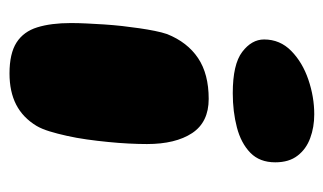

<svg xmlns="http://www.w3.org/2000/svg" viewBox="-162 -516 697 414"><g transform="rotate(90 187.0 -309.5)"><path d="M138.8 19Q95.8 19 72.1 3.8Q48.5 -11.4 39.4 -41Q30.2 -70.6 30.2 -113.4Q30.2 -129.1 31.1 -147.5Q31.9 -165.9 33.2 -185.2Q34.5 -204.5 36.6 -223.8Q38.8 -243 41.4 -260.9Q44 -278.9 47.1 -294.2Q50.2 -309.6 54 -320.8Q71.5 -364.6 105.8 -387.6Q140 -410.5 193.8 -410.5Q243.9 -410.5 267.5 -374.8Q291.1 -339 291.1 -277.4Q291.1 -259.4 290 -237.8Q288.9 -216.1 286.6 -193.4Q284.4 -170.6 281.2 -147.9Q278 -125.1 273.4 -104.7Q268.9 -84.2 263.7 -67.3Q258.5 -50.4 251.9 -39.2Q234.1 -9.8 206.2 4.6Q178.2 19 138.8 19ZM181.5 -462.4Q119.1 -462.4 92.4 -482.8Q65.6 -503.2 65.6 -529.9Q65.6 -564.4 90.4 -588.6Q115.1 -612.8 152.2 -625.4Q189.4 -638.1 227 -638.1Q254.8 -638.1 278.2 -629.4Q301.8 -620.8 316.1 -602.2Q330.5 -583.8 330.5 -554Q330.5 -520.4 309.9 -500.3Q289.2 -480.2 255.2 -471.3Q221.2 -462.4 181.5 -462.4Z"/></g></svg>

Font: Gluten Thin
Style: Regular
Weight: 100
Designer: Tyler Finck
Foundry: Etcetera Type Company
Version: Version 1.300